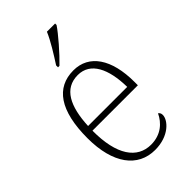

<svg xmlns="http://www.w3.org/2000/svg" viewBox="-235 -843 930 930"><g transform="rotate(-45 229.5 -378.0)"><path d="M198 -619V-606H208C250 -646 315 -721 338 -756V-766H282C263 -721 227 -664 198 -619ZM248 10C344 10 394 -49 394 -84C394 -96 389 -102 383 -106C362 -61 320 -22 252 -22C158 -22 98 -104 99 -271H410V-294C410 -451 347 -543 240 -543C122 -543 56 -451 56 -262C56 -88 130 10 248 10ZM368 -302H100C106 -431 146 -512 239 -512C326 -512 366 -427 368 -302Z"/></g></svg>

Font: Noto Serif Bengali SemiCondensed ExtraLight
Style: Regular
Weight: 200
Width: 4
Designer: Juan Bruce, Universal Thirst, Indian Type Foundry and the Monotype Design Team.
Foundry: Monotype Imaging Inc.
Version: Version 2.003